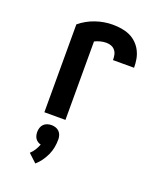

<svg xmlns="http://www.w3.org/2000/svg" viewBox="-145 -615 789 959"><g transform="rotate(20 250.0 -136.0)"><path d="M115 0V-467Q151 -497 196 -512.5Q241 -528 287 -528Q310 -528 333 -524.5Q356 -521 376.5 -512Q397 -503 414 -487Q431 -471 441.5 -450.5Q452 -430 456 -407.5Q460 -385 460 -362H348Q348 -375 345.5 -388.5Q343 -402 334.5 -412.5Q326 -423 313.5 -427.5Q301 -432 288 -432Q272 -432 256.5 -428Q241 -424 227 -417V0ZM160 256 116 215Q129 203 138 188.5Q147 174 153 158Q144 156 136.5 151Q129 146 124 138.5Q119 131 117 122Q115 113 115 104Q115 93 118.5 82Q122 71 130 63Q138 55 149 51.5Q160 48 171 48Q182 48 193 51.5Q204 55 212 63Q220 71 223.5 82Q227 93 227 104Q227 126 223 147Q219 168 210 187.5Q201 207 188.5 224.5Q176 242 160 256Z"/></g></svg>

Font: Moesevka
Style: Bold
Weight: 700
Monospace: yes
Designer: Belleve Invis
Foundry: Belleve Invis
Version: Version 32.5.0; ttfautohint (v1.8.4)